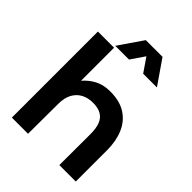

<svg xmlns="http://www.w3.org/2000/svg" viewBox="-244 -994 1117 1117"><g transform="rotate(45 315.0 -435.0)"><path d="M190 0H57V-708H190V-436Q218.3 -469.7 258.5 -491.2Q298.7 -512.7 354.7 -512.7Q433.3 -512.7 483.8 -480Q534.3 -447.3 558.7 -389.5Q583 -331.7 583 -256.7V0H447.7L448.3 -253.7Q448.7 -301.7 436.8 -333Q425 -364.3 398.5 -379.8Q372 -395.3 330.7 -395.3Q288.3 -395.3 257.2 -378.3Q226 -361.3 208.7 -328.8Q191.3 -296.3 191.3 -248ZM427 -869.7 529.7 -720.7H416.7L358.3 -805.7L300 -720.7H187L289.3 -869.7Z"/></g></svg>

Font: Nata Sans
Style: Regular
Weight: 400
Designer: Daniel Uzquiano Cruz
Version: Version 1.001